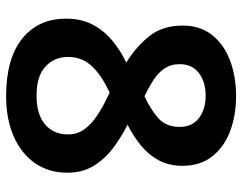

<svg xmlns="http://www.w3.org/2000/svg" viewBox="-100 -662 773 612"><g transform="rotate(90 286.0 -356.5)"><path d="M286 -723Q348 -723 398.5 -704Q449 -685 479 -647Q509 -609 509 -552Q509 -509 491.5 -476.5Q474 -444 444.5 -420Q415 -396 378 -377Q418 -357 453 -330.5Q488 -304 509.5 -268.5Q531 -233 531 -185Q531 -126 500.5 -82Q470 -38 415 -14Q360 10 287 10Q168 10 104 -41Q40 -92 40 -181Q40 -230 59 -266Q78 -302 110 -328.5Q142 -355 180 -373Q131 -403 96.5 -445.5Q62 -488 62 -553Q62 -609 92.5 -647Q123 -685 174 -704Q225 -723 286 -723ZM162 -187Q162 -144 192.5 -115.5Q223 -87 285 -87Q346 -87 377.5 -114.5Q409 -142 409 -187Q409 -217 392.5 -239.5Q376 -262 349 -280Q322 -298 290 -313L276 -320Q223 -296 192.5 -264.5Q162 -233 162 -187ZM285 -626Q242 -626 213.5 -604.5Q185 -583 185 -543Q185 -515 199 -494.5Q213 -474 236.5 -459Q260 -444 287 -431Q327 -449 356 -474Q385 -499 385 -543Q385 -583 357 -604.5Q329 -626 285 -626Z"/></g></svg>

Font: Noto Sans Sora Sompeng SemiBold
Style: Regular
Weight: 600
Version: Version 2.101